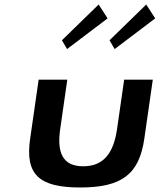

<svg xmlns="http://www.w3.org/2000/svg" viewBox="-20 -841 712 851"><path d="M254.5 -662.5 277.2 -623.5 456.9 -759.5 417.2 -821ZM465.5 -662.5 488.2 -623.5 667.9 -759.5 628.2 -821ZM151.3 -488 113.6 -226C90.8 -68.1 151.5 -10 335.4 -10C519.3 -10 596.8 -68.1 619.6 -226L657.3 -488H530.3L498.8 -269C483.5 -163.4 439.8 -104 349 -104C258.2 -104 231.5 -163.4 246.8 -269L278.3 -488Z"/></svg>

Font: Hussar Ekologiczny
Style: Regular
Weight: 400
Foundry: Cannot Into Space Fonts
Version: Version 0.97